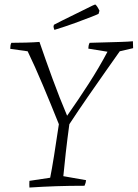

<svg xmlns="http://www.w3.org/2000/svg" viewBox="-20 -834 617 861"><path d="M112 7Q111 -5 112 -23L205 -37Q212 -71 222.5 -136.5Q233 -202 244 -277Q208 -367 172 -452.5Q136 -538 104 -604L26 -615Q26 -622 27 -629.5Q28 -637 31 -642Q60 -642 96.5 -643Q133 -644 157 -646Q183 -570 215 -482.5Q247 -395 281 -315Q331 -386 378 -459Q425 -532 462 -602L376 -616Q376 -622 377.5 -629.5Q379 -637 382 -642Q415 -643 452 -644Q489 -645 522 -646Q555 -647 576 -649Q576 -641 576.5 -633Q577 -625 577 -618L517 -604Q493 -570 455 -516Q417 -462 374 -400Q331 -338 291 -277Q282 -211 275 -149.5Q268 -88 264 -44L366 -26Q365 -14 359 -1Q291 -1 232 1Q173 3 112 7ZM224 -700Q220 -709 220 -716L222 -723L257 -741L395 -809L407 -814Q415 -809 426 -786L422 -772Q419 -770 390 -758.5Q361 -747 317 -731Q273 -715 224 -700Z"/></svg>

Font: Labrada Lght
Style: Italic
Weight: 300
Italic angle: -7°
Designer: Mercedes Jáuregui
Foundry: Omnibus-Type Team
Version: Version 1.000; ttfautohint (v1.8.4.7-5d5b)